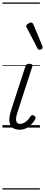

<svg xmlns="http://www.w3.org/2000/svg" viewBox="-20 -1030 364 1550"><path d="M139 17Q109 17 90 6.5Q71 -4 62.5 -24Q54 -44 55.5 -72.5Q57 -101 69 -138L185 -494Q189 -506 196 -510.5Q203 -515 218 -515Q232 -515 238.5 -509.5Q245 -504 241 -494L119 -117Q110 -90 109.5 -70.5Q109 -51 117.5 -40.5Q126 -30 144 -30Q160 -30 175.5 -39Q191 -48 204 -61.5Q217 -75 225 -89Q229 -95 236 -99Q243 -103 255 -96Q266 -90 267 -82Q268 -74 263 -66Q252 -46 234 -27Q216 -8 192.5 4.5Q169 17 139 17ZM299 -628Q295 -628 291 -630Q287 -632 283 -639L195 -808Q193 -812 192 -815Q191 -818 192 -822Q193 -829 200 -834.5Q207 -840 215.5 -844Q224 -848 232 -848Q243 -848 250 -832L322 -659Q323 -655 323.5 -652Q324 -649 324 -646Q323 -637 314.5 -632.5Q306 -628 299 -628ZM0 490H302V500H0ZM0 -20H302V0H0ZM0 -505H302V-500H0ZM0 -1010H302V-1000H0Z"/></svg>

Font: Playwrite RO Guides
Style: Regular
Weight: 400
Designer: Veronika Burian, José Scaglione
Foundry: TypeTogether
Version: Version 1.003